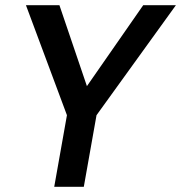

<svg xmlns="http://www.w3.org/2000/svg" viewBox="-20 -720 698 740"><path d="M189 0 238 -276 80 -700H209L315 -388L532 -700H658L352 -276L303 0Z"/></svg>

Font: Rethink Sans SemiBold
Style: Italic
Weight: 600
Italic angle: -10°
Designer: The Rethink Sans project authors (Hans Thiessen). DM Sans designed by Colophon Foundry.
Foundry: Rethink Communications LLC
Version: Version 1.001